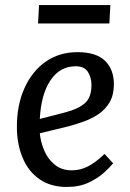

<svg xmlns="http://www.w3.org/2000/svg" viewBox="-20 -728 517 762"><path d="M287 -521Q362 -521 397 -486.5Q432 -452 432 -394Q432 -352 415.5 -323Q399 -294 371.5 -275.5Q344 -257 312 -245.5Q280 -234 249 -226L138 -199Q141 -166 155 -132Q169 -98 196.5 -75Q224 -52 265 -52Q298 -52 328 -67Q358 -82 395 -117L429 -80Q418 -66 393.5 -43.5Q369 -21 332 -3.5Q295 14 245 14Q181 14 136.5 -17Q92 -48 69.5 -102.5Q47 -157 47 -225Q47 -311 77 -378Q107 -445 161 -483Q215 -521 287 -521ZM343 -391Q343 -420 329 -442.5Q315 -465 280 -465Q218 -465 180.5 -409.5Q143 -354 138 -256L239 -282Q292 -296 317.5 -319Q343 -342 343 -391ZM135 -708H418L414 -635H131Z"/></svg>

Font: Literata 12pt
Style: Italic
Weight: 400
Italic angle: -2°
Designer: Latin by Veronika Burian and Jose Scaglione. Greek by Irene Vlachou. Cyrillic by Vera Evstafieva
Foundry: TypeTogether
Version: Version 3.002